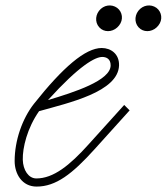

<svg xmlns="http://www.w3.org/2000/svg" viewBox="-20 -677 615 708"><path d="M115 11C186 11 246 -35 329 -127L458 -270L438 -290L307 -145C237 -67 177 -19 114 -19C85 -19 65 -50 64 -88C63 -132 80 -204 124 -267C234 -298 416 -338 419 -436C420 -478 389 -500 355 -500C295 -500 212 -429 105 -294C62 -239 34 -159 34 -83C34 -36 61 11 115 11ZM157 -308C273 -436 331 -467 357 -467C372 -467 388 -460 388 -436C388 -380 254 -337 157 -308ZM345 -637C329 -616 331 -586 353 -570C373 -556 402 -561 419 -583C436 -604 432 -633 412 -648C391 -663 362 -659 345 -637ZM490 -637C474 -616 476 -586 498 -570C518 -556 547 -561 564 -583C581 -604 577 -633 557 -648C536 -663 507 -659 490 -637Z"/></svg>

Font: Louise
Style: Regular
Weight: 400
Designer: Ange Degheest & Luna Delabre & Camille Depalle
Foundry: Velvetyne Type Foundry
Version: Version 1.000;FEAKit 1.0